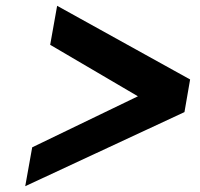

<svg xmlns="http://www.w3.org/2000/svg" viewBox="-20 -659 690 662"><path d="M635.5 -385 616 -272.5 67 -17 91 -151 455.5 -327 153 -504.5 177 -639Z"/></svg>

Font: B612
Style: Bold Italic
Weight: 700
Italic angle: -10°
Designer: Nicolas Chauveau, Thomas Paillot, Jonathan Favre-Lamarine, Jean-Luc Vinot
Foundry: AIRBUS
Version: Version 1.008